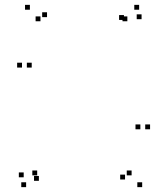

<svg xmlns="http://www.w3.org/2000/svg" viewBox="-20 -760 660 790"><path d="M565 10V-10H545V10ZM597.5 -228V-248H577.5V-228ZM557.5 -228V-248H537.5V-228ZM494.5 -21.5V-41.5H474.5V-21.5ZM521.5 -38.5V-58.5H501.5V-38.5ZM133 -38.5V-58.5H113V-38.5ZM140 -16V-36H120V-16ZM562.5 -681V-701H542.5V-681ZM552.5 -720V-740H532.5V-720ZM103 -720V-740H83V-720ZM70.5 -482V-502H50.5V-482ZM110.5 -482V-502H90.5V-482ZM173.5 -689.5V-709.5H153.5V-689.5ZM146.5 -672.5V-692.5H126.5V-672.5ZM504 -672.5V-692.5H484V-672.5ZM490 -678V-698H470V-678ZM77.5 -30.5V-50.5H57.5V-30.5ZM87.5 10V-10H67.5V10Z"/></svg>

Font: Monaspace Xenon Dots Var
Style: Regular
Weight: 400
Designer: Riley Cran and the Lettermatic Team
Version: Version 1.100 (Monaspace Xenon Dots)